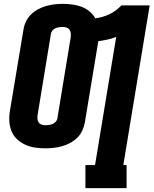

<svg xmlns="http://www.w3.org/2000/svg" viewBox="-20 -763 798 998"><path d="M424 215V95H474L584 -571Q561 -562 537.5 -557Q514 -552 491 -549L421 -126Q417 -105 407.5 -84Q398 -63 381.5 -47Q365 -31 344.5 -20Q324 -9 302.5 -3Q281 3 259 5.5Q237 8 216 8Q188 8 161.5 4Q135 0 111 -11Q87 -22 68 -40Q49 -58 39.5 -82Q30 -106 28.5 -133.5Q27 -161 32 -189L102 -609Q105 -630 115 -651Q125 -672 141.5 -688Q158 -704 178.5 -715Q199 -726 220.5 -732Q242 -738 263.5 -740.5Q285 -743 307 -743Q332 -743 357 -739.5Q382 -736 404.5 -727.5Q427 -719 445.5 -703.5Q464 -688 475 -668Q513 -672 548.5 -689Q584 -706 611 -735H758L621 95H638V215ZM217 -112Q226 -112 235.5 -113.5Q245 -115 253.5 -118.5Q262 -122 269 -129.5Q276 -137 278 -146L347 -566Q349 -577 348 -588Q347 -599 342 -607.5Q337 -616 326.5 -619.5Q316 -623 305 -623Q296 -623 287 -621.5Q278 -620 269 -616.5Q260 -613 253.5 -605.5Q247 -598 245 -589L176 -169Q174 -158 174.5 -147Q175 -136 180.5 -127.5Q186 -119 196 -115.5Q206 -112 217 -112Z"/></svg>

Font: Iosevka Etoile Heavy
Style: Italic
Weight: 900
Italic angle: -9°
Designer: Belleve Invis
Foundry: Belleve Invis
Version: Version 22.1.2; ttfautohint (v1.8.4)